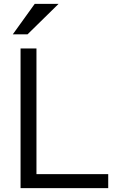

<svg xmlns="http://www.w3.org/2000/svg" viewBox="-20 -970 628 990"><path d="M86 0V-720H168V0ZM128 0V-72H538V0ZM122 -793H46L159 -950H282Z"/></svg>

Font: Instrument Sans
Style: Regular
Weight: 400
Designer: Rodrigo Fuenzalida
Foundry: fragTYPE
Version: Version 1.000;gftools[0.9.28]